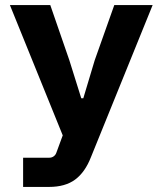

<svg xmlns="http://www.w3.org/2000/svg" viewBox="-20 -536 640 756"><path d="M430 -516H581L338 83Q315 142 276 171Q237 200 173 200H71V85H174Q184 85 191.5 79.5Q199 74 202 65L227 -3L19 -516H178L253 -299L300 -149H308L353 -299Z"/></svg>

Font: iA Writer Duo S
Style: Bold
Weight: 700
Designer: Mike Abbink, Paul van der Laan, Pieter van Rosmalen, Oliver Reichenstein
Foundry: Bold Monday and Information Architects Inc.
Version: Version 2.000